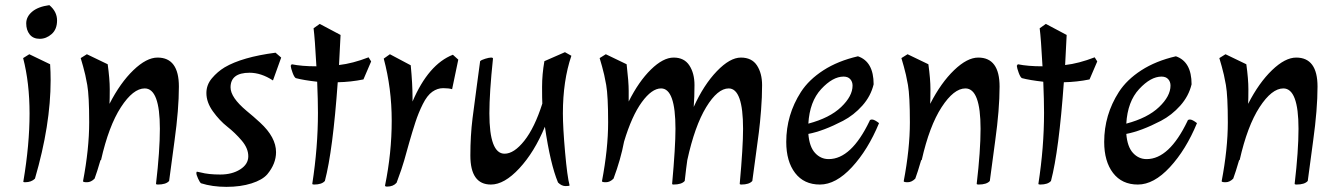

<svg xmlns="http://www.w3.org/2000/svg" viewBox="-20 -696 5199 747"><path d="M175 -446Q177 -416 177 -384Q177 -210 116 -1Q102 13 78 13Q73 13 71.5 12Q70 11 71 9Q95 -134 95 -254Q95 -374 70 -470L94 -485ZM172 -676Q202 -651 202 -616.5Q202 -582 181 -563.5Q160 -545 134.5 -545Q109 -545 95.5 -562Q82 -579 82 -605Q82 -631 105 -650.5Q128 -670 172 -676Z M303 9Q327 -117 327 -220Q327 -323 319.5 -365.5Q312 -408 303.5 -437Q295 -466 294 -470L318 -485L399 -446Q407 -388 407 -349Q407 -310 406 -292Q448 -374 499 -423Q550 -472 593 -472Q676 -472 676 -359Q676 -271 659 -148.5Q642 -26 638 8Q626 22 594 22Q587 22 587 19Q602 -109 602 -195Q602 -352 543 -352Q498 -352 450.5 -279Q403 -206 373 -73H371Q357 -25 348 -1Q334 13 318.5 13Q303 13 303 9Z M1074 -472 1042 -383Q996 -413 951 -413Q877 -413 877 -356Q877 -317 939 -265Q966 -243 992 -219Q1054 -162 1054 -104Q1054 -59 1020 -18Q1001 4 958.5 17.5Q916 31 861 31Q806 31 762 17Q757 13 750.5 -1.5Q744 -16 744 -22Q744 -28 746.5 -28Q749 -28 761 -25Q791 -17 837 -17Q883 -17 914.5 -37Q946 -57 946 -88Q946 -119 920.5 -149Q895 -179 864.5 -203Q834 -227 808.5 -262.5Q783 -298 783 -334Q783 -366 804.5 -391.5Q826 -417 854 -434Q922 -474 1052 -491Z M1424 -457 1394 -387Q1345 -377 1294 -376Q1275 -110 1244 8Q1232 22 1202 22Q1195 22 1195 19Q1217 -123 1217 -257Q1217 -306 1214 -378Q1161 -384 1131 -392Q1125 -395 1118.5 -412.5Q1112 -430 1111 -440L1115 -446Q1154 -438 1211 -438Q1205 -548 1200 -586L1224 -603L1305 -560L1299 -443Q1352 -449 1414 -473Z M1763 -464 1739 -349Q1726 -353 1704 -353Q1682 -353 1662 -339Q1642 -325 1625 -291Q1608 -257 1596 -220Q1584 -183 1572 -141Q1560 -99 1552.5 -71.5Q1545 -44 1523 15Q1510 30 1486 30Q1478 30 1478 26Q1504 -101 1504 -226.5Q1504 -352 1473 -468L1497 -485L1578 -442Q1585 -370 1585 -315V-301Q1647 -446 1742 -483Z M1898 -468Q1884 -335 1884 -255Q1884 -98 1943 -98Q1980 -98 2020 -148.5Q2060 -199 2090 -293Q2089 -309 2089 -358Q2089 -407 2098 -458L2178 -493L2203 -479Q2170 -382 2170 -255Q2170 -200 2178.5 -104Q2187 -8 2196 25Q2196 28 2180.5 28Q2165 28 2151 14Q2121 -58 2100 -203Q2059 -104 2000.5 -41Q1942 22 1890 22Q1810 22 1810 -91Q1810 -168 1818.5 -236Q1827 -304 1835.5 -365Q1844 -426 1848 -458Q1853 -463 1868 -467.5Q1883 -472 1890.5 -472Q1898 -472 1898 -468Z M2322 9Q2346 -117 2346 -220Q2346 -323 2338.5 -365.5Q2331 -408 2322.5 -437Q2314 -466 2313 -470L2337 -485L2418 -446Q2426 -377 2426 -342.5Q2426 -308 2426 -301Q2465 -379 2512.5 -425.5Q2560 -472 2601 -472Q2642 -472 2662 -441.5Q2682 -411 2682 -365Q2682 -319 2679 -280Q2718 -366 2769 -419Q2820 -472 2862.5 -472Q2905 -472 2925 -441.5Q2945 -411 2945 -364.5Q2945 -318 2941 -267.5Q2937 -217 2932.5 -181.5Q2928 -146 2919.5 -84.5Q2911 -23 2907 8Q2895 22 2864 22Q2858 22 2858 19Q2871 -124 2871 -195Q2871 -352 2815 -352Q2772 -352 2727.5 -279Q2683 -206 2654 -73Q2650 -46 2644 8Q2632 22 2600 22Q2595 22 2595 19Q2608 -124 2608 -195Q2608 -352 2552 -352Q2516 -352 2477 -298.5Q2438 -245 2408 -145Q2395 -76 2367 -1Q2353 13 2337.5 13Q2322 13 2322 9Z M3379 -368Q3368 -322 3335 -285Q3302 -248 3260 -226Q3183 -186 3125 -175Q3129 -125 3151 -101Q3173 -77 3204 -77Q3292 -77 3363 -225Q3364 -231 3373 -231Q3382 -231 3400 -217Q3357 -113 3294.5 -45.5Q3232 22 3170 22Q3108 22 3073.5 -23Q3039 -68 3039 -144Q3039 -249 3096 -338Q3127 -386 3183.5 -422.5Q3240 -459 3318 -477Q3379 -456 3379 -368ZM3262 -398Q3220 -398 3175 -349.5Q3130 -301 3125 -215Q3208 -237 3252.5 -279.5Q3297 -322 3297 -363Q3297 -378 3288 -388Q3279 -398 3262 -398Z M3496 9Q3520 -117 3520 -220Q3520 -323 3512.5 -365.5Q3505 -408 3496.5 -437Q3488 -466 3487 -470L3511 -485L3592 -446Q3600 -388 3600 -349Q3600 -310 3599 -292Q3641 -374 3692 -423Q3743 -472 3786 -472Q3869 -472 3869 -359Q3869 -271 3852 -148.5Q3835 -26 3831 8Q3819 22 3787 22Q3780 22 3780 19Q3795 -109 3795 -195Q3795 -352 3736 -352Q3691 -352 3643.5 -279Q3596 -206 3566 -73H3564Q3550 -25 3541 -1Q3527 13 3511.5 13Q3496 13 3496 9Z M4249 -457 4219 -387Q4170 -377 4119 -376Q4100 -110 4069 8Q4057 22 4027 22Q4020 22 4020 19Q4042 -123 4042 -257Q4042 -306 4039 -378Q3986 -384 3956 -392Q3950 -395 3943.5 -412.5Q3937 -430 3936 -440L3940 -446Q3979 -438 4036 -438Q4030 -548 4025 -586L4049 -603L4130 -560L4124 -443Q4177 -449 4239 -473Z M4616 -368Q4605 -322 4572 -285Q4539 -248 4497 -226Q4420 -186 4362 -175Q4366 -125 4388 -101Q4410 -77 4441 -77Q4529 -77 4600 -225Q4601 -231 4610 -231Q4619 -231 4637 -217Q4594 -113 4531.5 -45.5Q4469 22 4407 22Q4345 22 4310.5 -23Q4276 -68 4276 -144Q4276 -249 4333 -338Q4364 -386 4420.5 -422.5Q4477 -459 4555 -477Q4616 -456 4616 -368ZM4499 -398Q4457 -398 4412 -349.5Q4367 -301 4362 -215Q4445 -237 4489.5 -279.5Q4534 -322 4534 -363Q4534 -378 4525 -388Q4516 -398 4499 -398Z M4733 9Q4757 -117 4757 -220Q4757 -323 4749.5 -365.5Q4742 -408 4733.5 -437Q4725 -466 4724 -470L4748 -485L4829 -446Q4837 -388 4837 -349Q4837 -310 4836 -292Q4878 -374 4929 -423Q4980 -472 5023 -472Q5106 -472 5106 -359Q5106 -271 5089 -148.5Q5072 -26 5068 8Q5056 22 5024 22Q5017 22 5017 19Q5032 -109 5032 -195Q5032 -352 4973 -352Q4928 -352 4880.5 -279Q4833 -206 4803 -73H4801Q4787 -25 4778 -1Q4764 13 4748.5 13Q4733 13 4733 9Z"/></svg>

Font: Julee
Style: Regular
Weight: 400
Version: Version 1.001